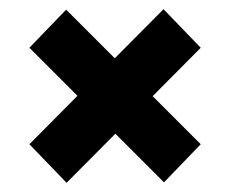

<svg xmlns="http://www.w3.org/2000/svg" viewBox="-20 -535 501 418"><path d="M125 -137 44 -221 336 -515 417 -431ZM337 -138 44 -431 124 -514 417 -221Z"/></svg>

Font: Bricolage Grotesque SemiCondensed ExtraBold
Style: Regular
Weight: 800
Width: 4
Designer: Mathieu Triay
Foundry: Atelier Triay
Version: Version 1.001;gftools[0.9.33.dev8+g029e19f]